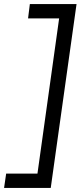

<svg xmlns="http://www.w3.org/2000/svg" viewBox="-56 -750 404 938"><path d="M317.9 -730 191.9 168H-36.1L-25.9 98.1H127L232.9 -660.2H81.1L89.8 -730Z"/></svg>

Font: Human Sans
Style: Italic
Weight: 400
Italic angle: -8°
Designer: Tim Radville
Foundry: Continuum
Version: Version 1.000;FEAKit 1.0